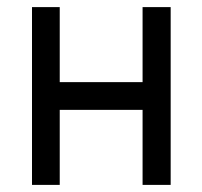

<svg xmlns="http://www.w3.org/2000/svg" viewBox="-20 -520 569 540"><path d="M70 0H148V-211H381V0H460V-500H381V-289H148V-500H70Z"/></svg>

Font: Unageo
Style: Regular
Weight: 400
Designer: Richard Sepsi
Foundry: Richard Sepsi
Version: Version 2.000